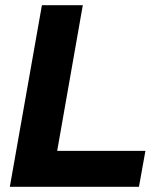

<svg xmlns="http://www.w3.org/2000/svg" viewBox="-20 -722 620 742"><path d="M300 -702H142L18 0H517L542 -139H201Z"/></svg>

Font: Geom Bold
Style: Bold Italic
Weight: 700
Italic angle: -10°
Version: Version 1.102